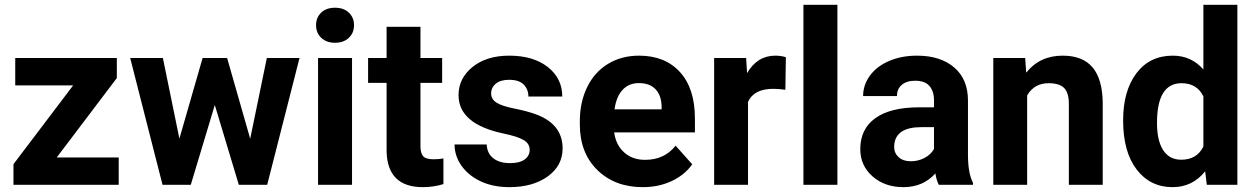

<svg xmlns="http://www.w3.org/2000/svg" viewBox="-20 -770 5231 800"><path d="M216.3 -113.8H474.6V0H36.1V-85.9L284.7 -414.1H43.5V-528.3H466.8V-444.8Z M1022.5 -191.9 1091.8 -528.3H1228L1093.3 0H975.1L875 -332.5L774.9 0H657.2L522.5 -528.3H658.7L727.5 -192.4L824.2 -528.3H926.3Z M1446.8 0H1305.2V-528.3H1446.8ZM1296.9 -665Q1296.9 -696.8 1318.1 -717.3Q1339.4 -737.8 1376 -737.8Q1412.1 -737.8 1433.6 -717.3Q1455.1 -696.8 1455.1 -665Q1455.1 -632.8 1433.3 -612.3Q1411.6 -591.8 1376 -591.8Q1340.3 -591.8 1318.6 -612.3Q1296.9 -632.8 1296.9 -665Z M1731.9 -658.2V-528.3H1822.3V-424.8H1731.9V-161.1Q1731.9 -131.8 1743.2 -119.1Q1754.4 -106.4 1786.1 -106.4Q1809.6 -106.4 1827.6 -109.9V-2.9Q1786.1 9.8 1742.2 9.8Q1593.8 9.8 1590.8 -140.1V-424.8H1513.7V-528.3H1590.8V-658.2Z M2187 -146Q2187 -171.9 2161.4 -186.8Q2135.7 -201.7 2079.1 -213.4Q1890.6 -252.9 1890.6 -373.5Q1890.6 -443.8 1949 -491Q2007.3 -538.1 2101.6 -538.1Q2202.1 -538.1 2262.5 -490.7Q2322.8 -443.4 2322.8 -367.7H2181.6Q2181.6 -397.9 2162.1 -417.7Q2142.6 -437.5 2101.1 -437.5Q2065.4 -437.5 2045.9 -421.4Q2026.4 -405.3 2026.4 -380.4Q2026.4 -356.9 2048.6 -342.5Q2070.8 -328.1 2123.5 -317.6Q2176.3 -307.1 2212.4 -293.9Q2324.2 -252.9 2324.2 -151.9Q2324.2 -79.6 2262.2 -34.9Q2200.2 9.8 2102.1 9.8Q2035.6 9.8 1984.1 -13.9Q1932.6 -37.6 1903.3 -78.9Q1874 -120.1 1874 -168H2007.8Q2009.8 -130.4 2035.6 -110.4Q2061.5 -90.3 2105 -90.3Q2145.5 -90.3 2166.3 -105.7Q2187 -121.1 2187 -146Z M2658.2 9.8Q2542 9.8 2469 -61.5Q2396 -132.8 2396 -251.5V-265.1Q2396 -344.7 2426.8 -407.5Q2457.5 -470.2 2513.9 -504.2Q2570.3 -538.1 2642.6 -538.1Q2751 -538.1 2813.2 -469.7Q2875.5 -401.4 2875.5 -275.9V-218.3H2539.1Q2545.9 -166.5 2580.3 -135.3Q2614.7 -104 2667.5 -104Q2749 -104 2794.9 -163.1L2864.3 -85.4Q2832.5 -40.5 2778.3 -15.4Q2724.1 9.8 2658.2 9.8ZM2642.1 -423.8Q2600.1 -423.8 2574 -395.5Q2547.9 -367.2 2540.5 -314.5H2736.8V-325.7Q2735.8 -372.6 2711.4 -398.2Q2687 -423.8 2642.1 -423.8Z M3252.4 -396Q3223.6 -399.9 3201.7 -399.9Q3121.6 -399.9 3096.7 -345.7V0H2955.6V-528.3H3088.9L3092.8 -465.3Q3135.3 -538.1 3210.4 -538.1Q3233.9 -538.1 3254.4 -531.7Z M3469.2 0H3327.6V-750H3469.2Z M3891.6 0Q3881.8 -19 3877.4 -47.4Q3826.2 9.8 3744.1 9.8Q3666.5 9.8 3615.5 -35.2Q3564.5 -80.1 3564.5 -148.4Q3564.5 -232.4 3626.7 -277.3Q3689 -322.3 3806.6 -322.8H3871.6V-353Q3871.6 -389.6 3852.8 -411.6Q3834 -433.6 3793.5 -433.6Q3757.8 -433.6 3737.5 -416.5Q3717.3 -399.4 3717.3 -369.6H3576.2Q3576.2 -415.5 3604.5 -454.6Q3632.8 -493.7 3684.6 -515.9Q3736.3 -538.1 3800.8 -538.1Q3898.4 -538.1 3955.8 -489Q4013.2 -439.9 4013.2 -351.1V-122.1Q4013.7 -46.9 4034.2 -8.3V0ZM3774.9 -98.1Q3806.2 -98.1 3832.5 -112.1Q3858.9 -126 3871.6 -149.4V-240.2H3818.8Q3712.9 -240.2 3706.1 -167L3705.6 -158.7Q3705.6 -132.3 3724.1 -115.2Q3742.7 -98.1 3774.9 -98.1Z M4251.5 -528.3 4255.9 -467.3Q4312.5 -538.1 4407.7 -538.1Q4491.7 -538.1 4532.7 -488.8Q4573.7 -439.5 4574.7 -341.3V0H4433.6V-337.9Q4433.6 -382.8 4414.1 -403.1Q4394.5 -423.3 4349.1 -423.3Q4289.6 -423.3 4259.8 -372.6V0H4118.7V-528.3Z M4659.7 -268.1Q4659.7 -391.6 4715.1 -464.8Q4770.5 -538.1 4866.7 -538.1Q4943.8 -538.1 4994.1 -480.5V-750H5135.7V0H5008.3L5001.5 -56.2Q4948.7 9.8 4865.7 9.8Q4772.5 9.8 4716.1 -63.7Q4659.7 -137.2 4659.7 -268.1ZM4800.8 -257.8Q4800.8 -183.6 4826.7 -144Q4852.5 -104.5 4901.9 -104.5Q4967.3 -104.5 4994.1 -159.7V-368.2Q4967.8 -423.3 4902.8 -423.3Q4800.8 -423.3 4800.8 -257.8Z"/></svg>

Font: Shabnam FD
Style: Bold
Weight: 700
Foundry: DejaVu fonts team - Redesigned by Saber Rastikerdar - Based on Vazir font
Version: Version 5.00;October 20, 2019;FontCreator 12.0.0.2547 64-bit